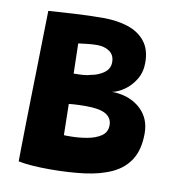

<svg xmlns="http://www.w3.org/2000/svg" viewBox="-75 -722 738 790"><g transform="rotate(10 293.5 -327.0)"><path d="M53 -11.5Q53 -31 53.8 -73.8Q54.5 -116.5 55.5 -173.5Q56.5 -230.5 58 -293.5Q59.5 -356.5 60.8 -417Q62 -477.5 63 -527.5Q64 -577.5 64.8 -608.5Q65.5 -639.5 65.5 -642.5Q107 -645.5 170.5 -649.2Q234 -653 294.5 -653Q353 -653 398.2 -637.8Q443.5 -622.5 469.5 -589.2Q495.5 -556 495.5 -501.5Q495.5 -461.5 477 -431.2Q458.5 -401 431.8 -382.5Q405 -364 381 -359.5Q386.5 -359.5 393.5 -359.5Q460 -355 501.8 -316Q543.5 -277 543.5 -215Q543.5 -148 517.5 -106Q491.5 -64 443.2 -41.2Q395 -18.5 329 -10Q263 -1.5 183.5 -1.5Q146 -1.5 111.5 -4Q77 -6.5 53 -11.5ZM213 -406.5Q239.5 -406.5 255.5 -408Q271.5 -409.5 283.5 -413.5Q312.5 -418 336.8 -434.8Q361 -451.5 361 -480Q361 -509.5 340.2 -524.2Q319.5 -539 288 -539Q269.5 -539 247.8 -536.5Q226 -534 210 -532ZM217.5 -150Q221.5 -149.5 228.2 -149.5Q235 -149.5 243 -149.5Q279 -149.5 314.2 -155.8Q349.5 -162 372.5 -177.8Q395.5 -193.5 395.5 -222.5Q395.5 -252.5 370 -268Q344.5 -283.5 286.5 -283.5Q274 -283.5 252.8 -282.8Q231.5 -282 215 -280Z"/></g></svg>

Font: Grandstander
Style: Bold
Weight: 700
Designer: Tyler Finck
Foundry: Etcetera Type Co
Version: Version 1.200; ttfautohint (v1.8.3)